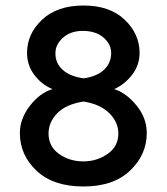

<svg xmlns="http://www.w3.org/2000/svg" viewBox="-20 -663 604 696"><path d="M512 -181Q512 -102 451.5 -44.5Q391 13 283 13Q173 13 112.5 -44Q52 -101 52 -181Q52 -232 88 -279Q124 -326 170 -340Q130 -357 104 -392Q78 -427 78 -471Q78 -540 132.5 -591.5Q187 -643 283 -643Q378 -643 432 -591.5Q486 -540 486 -471Q486 -427 459 -392Q432 -357 394 -340Q438 -326 475 -280.5Q512 -235 512 -181ZM181 -471Q180 -435 206.5 -410.5Q233 -386 283 -379Q332 -386 357.5 -410.5Q383 -435 383 -471Q383 -503 355 -527Q327 -551 280 -551Q236 -551 208.5 -526.5Q181 -502 181 -471ZM282 -78H283Q331 -78 370 -105Q409 -132 409 -179Q409 -220 376.5 -252.5Q344 -285 283 -295Q219 -285 187.5 -252.5Q156 -220 156 -179Q156 -132 194 -105Q232 -78 282 -78Z"/></svg>

Font: Palanquin SemiBold
Style: Regular
Weight: 600
Designer: Pria Ravichandran
Version: Version 1.0.4